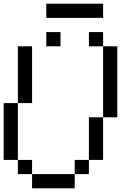

<svg xmlns="http://www.w3.org/2000/svg" viewBox="-20 -1020 732 1040"><path d="M153.8 0V-76.9H384.6V0ZM76.9 -76.9V-153.8H153.8V-76.9ZM384.6 -76.9V-153.8H461.5V-76.9ZM461.5 -153.8V-384.6H538.5V-153.8ZM0 -153.8V-461.5H76.9V-153.8ZM76.9 -461.5V-769.2H153.8V-461.5ZM538.5 -384.6V-769.2H615.4V-384.6ZM230.8 -769.2V-846.2H307.7V-769.2ZM461.5 -769.2V-846.2H538.5V-769.2ZM230.8 -923.1V-1000H538.5V-923.1Z"/></svg>

Font: Mintsoda - Lime Green 13x16
Style: Regular
Weight: 400
Designer: Mintsoda-15
Version: Version 1.0